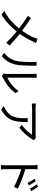

<svg xmlns="http://www.w3.org/2000/svg" viewBox="1658 -2468 853 4208"><g transform="rotate(90 2084.0 -363.5)"><path d="M828 -761 922 -726Q920 -722 905 -693Q902 -687 896.5 -674.5Q891 -662 889 -658Q813 -495 722 -371Q855 -265 979 -146L916 -75Q807 -192 669 -303Q587 -201 509 -128Q403 -30 295 31L222 -34Q424 -136 603 -355Q509 -425 462 -458Q376 -520 325 -549L378 -613Q444 -572 512 -524Q576 -479 654 -422Q759 -566 806 -690Q809 -699 812 -706L818 -725Q824 -743 828 -761Z M1210 24 1138 -30Q1261 -117 1309 -272Q1327 -328 1335 -461Q1336 -509 1338 -569Q1339 -584 1339 -619V-664Q1339 -702 1332 -737H1424Q1424 -731 1423 -725L1422 -717L1421 -708Q1419 -676 1419 -665Q1419 -599 1418 -567Q1416 -490 1414 -453Q1407 -318 1388 -250Q1342 -85 1210 24ZM1646 23 1593 -21Q1600 -48 1600 -77V-666Q1600 -690 1597 -714Q1597 -720 1595 -730V-736L1594 -740H1686V-736L1685 -730Q1684 -725 1684 -714Q1682 -684 1682 -666V-99Q1863 -181 1974 -345L2021 -277Q1896 -107 1680 0Q1666 6 1646 23Z M2566 -544H2656Q2656 -311 2612 -200Q2554 -52 2377 37L2303 -23Q2352 -40 2393 -68Q2499 -132 2540 -243Q2570 -326 2570 -472Q2570 -513 2566 -544ZM3006 -723 3055 -676Q3053 -672 3049 -668L3042 -658Q3038 -654 3028 -640Q2992 -578 2931 -506Q2855 -416 2779 -364L2713 -417Q2779 -455 2845 -526Q2904 -590 2932 -641H2362Q2306 -641 2248 -635V-726Q2311 -717 2362 -717H2936Q2943 -717 2973 -719Q2982 -720 3006 -723Z M4168 -622 4112 -594Q4068 -681 4019 -744L4074 -770Q4088 -751 4122 -700Q4157 -642 4168 -622ZM4044 -569 3987 -543Q3941 -637 3898 -695L3953 -720Q3973 -691 3999 -648Q4027 -604 4044 -569ZM3686 -657V-493Q3944 -414 4113 -329L4078 -244Q3997 -287 3883 -333Q3776 -376 3686 -404V-75Q3686 -22 3692 43H3596Q3602 -5 3602 -75V-657Q3602 -674 3600 -708Q3598 -740 3594 -761H3693Q3686 -711 3686 -657Z"/></g></svg>

Font: Source Han Sans Regular
Style: Regular
Weight: 400
Designer: Ryoko NISHIZUKA  (kana & ideographs); Paul D. Hunt (Latin, Greek & Cyrillic); Wenlong ZHANG  (bopomofo); Sandoll Communi
Foundry: Adobe Systems Incorporated
Version: Version 1.00 January 18, 2024, initial release